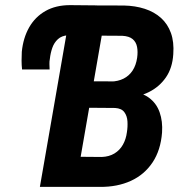

<svg xmlns="http://www.w3.org/2000/svg" viewBox="-20 -732 715 752"><path d="M339.8 -592.3 246.1 -593.8Q221.7 -592.3 206.8 -578.6Q191.9 -564.9 184.8 -544.4Q177.7 -523.9 175.3 -501.5Q173.3 -491.7 173.6 -481.2Q173.8 -470.7 174.3 -460H66.4Q64.5 -477.1 64.5 -494.6Q64.5 -512.2 65.4 -529.3Q70.8 -583.5 94.2 -624.8Q117.7 -666 158.2 -689Q198.7 -711.9 254.4 -711.9L360.4 -710.9ZM428.2 -310.1H281.7L299.3 -413.6L414.1 -412.6Q442.4 -413.1 464.1 -424.1Q485.8 -435.1 499.3 -455.6Q512.7 -476.1 517.1 -505.4Q520.5 -529.3 516.8 -548.3Q513.2 -567.4 499.5 -578.9Q485.8 -590.3 459 -591.8L378.4 -592.3L275.4 0H136.2L259.8 -710.9L465.3 -710.4Q509.8 -709.5 546.9 -697.5Q584 -685.5 610.4 -661.9Q636.7 -638.2 649.4 -603Q662.1 -567.9 658.7 -520Q655.3 -465.8 629.9 -429Q604.5 -392.1 563.5 -371.6Q522.5 -351.1 471.2 -348.1ZM371.6 0H185.1L261.2 -118.2L378.4 -117.2Q407.2 -118.2 428.2 -130.9Q449.2 -143.6 461.4 -165.3Q473.6 -187 477.1 -214.4Q480.5 -235.4 479.2 -256.6Q478 -277.8 467 -292.7Q456.1 -307.6 430.7 -309.1L303.7 -310.1L322.8 -413.6L463.4 -413.1L487.3 -372.6Q533.7 -371.1 563.2 -349.4Q592.8 -327.6 605.2 -292.2Q617.7 -256.8 614.7 -212.9Q609.4 -143.6 577.4 -95.7Q545.4 -47.9 492.7 -23.7Q439.9 0.5 371.6 0Z"/></svg>

Font: Roboto Condensed
Style: Bold Italic
Weight: 700
Italic angle: -12°
Designer: Christian Robertson
Foundry: Google
Version: Version 3.0